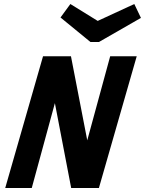

<svg xmlns="http://www.w3.org/2000/svg" viewBox="-20 -935 721 955"><path d="M253 -422 138 0H6L194 -655H333L414 -237L528 -655H660L472 0H334ZM430 -726 281 -848 330 -915 466 -831 648 -915 681 -846 472 -726Z"/></svg>

Font: Intel One Mono
Style: Bold Italic
Weight: 700
Italic angle: -16°
Monospace: yes
Designer: Fred Shallcrass
Foundry: Frere-Jones Type LLC
Version: Version 1.400;hotconv 1.1.0;makeotfexe 2.6.0;FJTRelease1.4